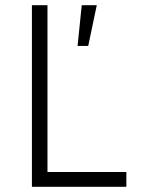

<svg xmlns="http://www.w3.org/2000/svg" viewBox="-20 -720 551 740"><path d="M103 0H467V-57H163V-700H103ZM279 -543H320L353 -700H295Z"/></svg>

Font: Fixel Text Light
Style: Regular
Weight: 300
Width: 4
Designer: AlfaBravo + MacPaw
Foundry: Kyrylo Tkachov, Marchela Mozhyna, Serhii Makarenko, Maria Weinstein, Zakhar Kryvoshyya
Version: Version 1.211